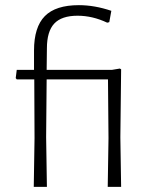

<svg xmlns="http://www.w3.org/2000/svg" viewBox="-20 -725 572 745"><path d="M412 -683 404 -639 396 -637Q339 -664 281 -664Q219 -664 190.5 -633.5Q162 -603 162 -537L161 -454H415L445 -459L450 -456L447 -192L450 0H398L401 -189L399 -417H161L159 -193L162 0H111L114 -189L113 -417H45L41 -422L45 -454H112V-529Q112 -620 154 -662.5Q196 -705 286 -705Q347 -705 412 -683Z"/></svg>

Font: Luna Sans Light
Style: Regular
Weight: 300
Designer: Juan Pablo del Peral
Foundry: Huerta Tipografica
Version: Version 2.001; ttfautohint (v1.5)